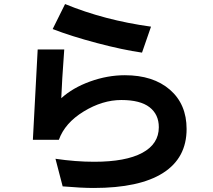

<svg xmlns="http://www.w3.org/2000/svg" viewBox="-20 -846 1040 938"><path d="M140.6 -163.1Q140.6 -168.9 164.1 -604.5H293.9Q282.2 -445.3 279.3 -366.2Q335 -417 419.9 -447.8Q504.9 -478.5 589.8 -478.5Q728.5 -478.5 810.1 -407.7Q891.6 -336.9 891.6 -215.8Q891.6 -74.2 776.4 -1Q661.1 72.3 437.5 72.3Q377.9 72.3 286.1 64.5L251 -70.3Q349.6 -55.7 440.4 -55.7Q593.8 -55.7 674.8 -99.1Q755.9 -142.6 755.9 -224.6Q755.9 -287.1 710.4 -322.3Q665 -357.4 572.8 -357.4Q480.5 -357.4 388.7 -301.3Q296.9 -245.1 267.6 -163.1ZM237.3 -704.1 297.9 -826.2Q490.2 -747.1 717.8 -715.8L673.8 -588.9Q579.1 -602.5 453.6 -635.7Q328.1 -668.9 237.3 -704.1Z"/></svg>

Font: GenEi M Gothic v2 Bold
Style: Regular
Weight: 700
Version: Version 2.0